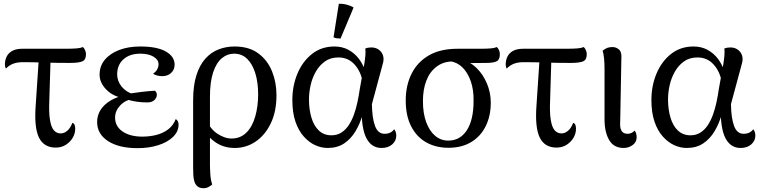

<svg xmlns="http://www.w3.org/2000/svg" viewBox="-20 -769 4025 1016"><path d="M275 12Q212 12 186 -41.5Q160 -95 169 -213L186 -469H248L241 -239Q238 -173 244.5 -134Q251 -95 265.5 -79Q280 -63 301 -63Q320 -63 336.5 -77.5Q353 -92 363 -119Q372 -116 375 -107.5Q378 -99 378 -88Q378 -62 364.5 -39.5Q351 -17 328 -2.5Q305 12 275 12ZM11 -406Q6 -415 6 -428Q6 -451 15.5 -470Q25 -489 45.5 -500Q66 -511 98 -511H323Q365 -511 386.5 -513Q408 -515 419 -520Q425 -515 430 -504Q435 -493 435 -482Q435 -453 416 -444.5Q397 -436 350 -436Q279 -436 217.5 -438Q156 -440 100 -440Q73 -440 51.5 -432.5Q30 -425 11 -406Z M708 15Q609 15 551.5 -22.5Q494 -60 494 -123Q494 -172 529 -208.5Q564 -245 626 -262L631 -250Q576 -260 541.5 -296Q507 -332 507 -374Q507 -419 534 -452Q561 -485 609.5 -504Q658 -523 722 -523Q811 -523 857.5 -496.5Q904 -470 904 -427Q904 -400 885.5 -383Q867 -366 839 -366Q824 -366 811 -369.5Q798 -373 790 -379Q806 -390 812.5 -403Q819 -416 819 -429Q819 -453 792.5 -469Q766 -485 723 -485Q666 -485 633 -455Q600 -425 600 -376Q600 -340 623.5 -311Q647 -282 684 -271V-247Q642 -239 615.5 -210.5Q589 -182 589 -147Q589 -100 629 -73Q669 -46 733 -46Q772 -46 807.5 -55Q843 -64 870 -84.5Q897 -105 910 -139Q918 -134 921.5 -126.5Q925 -119 925 -110Q925 -73 895.5 -44.5Q866 -16 817 -0.5Q768 15 708 15ZM759 -227Q729 -227 702.5 -231Q676 -235 654 -242L665 -274Q699 -279 732 -283Q765 -287 800 -289Q810 -279 810 -268Q810 -252 797 -239.5Q784 -227 759 -227Z M1057 227Q1037 227 1025.5 217.5Q1014 208 1009 192.5Q1004 177 1003 158Q1002 139 1002 120V-238Q1002 -317 1019.5 -371.5Q1037 -426 1067.5 -459.5Q1098 -493 1137.5 -508Q1177 -523 1221 -523Q1298 -523 1347 -486.5Q1396 -450 1419.5 -391.5Q1443 -333 1443 -265Q1443 -179 1413 -116.5Q1383 -54 1333 -20Q1283 14 1222 14Q1160 14 1114 -20.5Q1068 -55 1036 -112L1064 -152Q1088 -90 1128 -63Q1168 -36 1205 -36Q1252 -36 1283.5 -67Q1315 -98 1330.5 -152Q1346 -206 1346 -270Q1346 -333 1331 -381.5Q1316 -430 1288 -457.5Q1260 -485 1218 -485Q1183 -485 1154 -461Q1125 -437 1108 -386.5Q1091 -336 1091 -257V101Q1091 123 1093 154Q1095 185 1103 207Q1097 213 1084.5 220Q1072 227 1057 227Z M1714 14Q1681 14 1648.5 -0.5Q1616 -15 1588 -46Q1560 -77 1543.5 -125Q1527 -173 1527 -240Q1527 -315 1554 -379.5Q1581 -444 1631 -483.5Q1681 -523 1750 -523Q1791 -523 1823.5 -505.5Q1856 -488 1879 -458Q1902 -428 1914 -388L1899 -336Q1889 -392 1855.5 -428.5Q1822 -465 1771 -465Q1729 -465 1699.5 -444Q1670 -423 1651 -389.5Q1632 -356 1623.5 -317.5Q1615 -279 1615 -243Q1615 -190 1628 -146.5Q1641 -103 1667.5 -78Q1694 -53 1734 -53Q1764 -53 1786.5 -67.5Q1809 -82 1825 -106Q1841 -130 1852.5 -161.5Q1864 -193 1871.5 -228.5Q1879 -264 1884 -299L1908 -432Q1912 -457 1913.5 -477Q1915 -497 1913 -512Q1919 -515 1927.5 -516.5Q1936 -518 1945 -518Q1968 -518 1984.5 -506Q2001 -494 2007 -474.5Q2013 -455 2005 -429L1948 -218Q1949 -144 1964.5 -102.5Q1980 -61 2015 -61Q2032 -61 2044.5 -67Q2057 -73 2066 -85Q2077 -72 2077 -51Q2077 -24 2055.5 -5Q2034 14 1999 14Q1950 14 1923 -30.5Q1896 -75 1894 -168L1899 -164Q1886 -116 1861.5 -75Q1837 -34 1801 -10Q1765 14 1714 14ZM1782 -565Q1773 -565 1761.5 -566.5Q1750 -568 1745 -572L1773 -749Q1793 -750 1816 -744Q1839 -738 1851 -729Z M2353 13Q2286 13 2235 -16Q2184 -45 2155.5 -101Q2127 -157 2127 -237Q2127 -318 2158.5 -380Q2190 -442 2250.5 -476.5Q2311 -511 2401 -511H2518Q2558 -511 2578 -513Q2598 -515 2609 -520Q2615 -515 2620 -505Q2625 -495 2625 -482Q2625 -453 2608 -444.5Q2591 -436 2551 -436L2431 -435L2378 -444Q2327 -444 2290.5 -416.5Q2254 -389 2236 -342Q2218 -295 2218 -234Q2218 -169 2235.5 -122Q2253 -75 2283 -50Q2313 -25 2352 -25Q2415 -25 2450.5 -80Q2486 -135 2486 -235Q2487 -293 2471.5 -338Q2456 -383 2428.5 -411Q2401 -439 2362 -445L2424 -452Q2467 -443 2501.5 -409.5Q2536 -376 2556.5 -327.5Q2577 -279 2577 -226Q2577 -156 2550.5 -102Q2524 -48 2474 -17.5Q2424 13 2353 13Z M2925 12Q2862 12 2836 -41.5Q2810 -95 2819 -213L2836 -469H2898L2891 -239Q2888 -173 2894.5 -134Q2901 -95 2915.5 -79Q2930 -63 2951 -63Q2970 -63 2986.5 -77.5Q3003 -92 3013 -119Q3022 -116 3025 -107.5Q3028 -99 3028 -88Q3028 -62 3014.5 -39.5Q3001 -17 2978 -2.5Q2955 12 2925 12ZM2661 -406Q2656 -415 2656 -428Q2656 -451 2665.5 -470Q2675 -489 2695.5 -500Q2716 -511 2748 -511H2973Q3015 -511 3036.5 -513Q3058 -515 3069 -520Q3075 -515 3080 -504Q3085 -493 3085 -482Q3085 -453 3066 -444.5Q3047 -436 3000 -436Q2929 -436 2867.5 -438Q2806 -440 2750 -440Q2723 -440 2701.5 -432.5Q2680 -425 2661 -406Z M3280 14Q3228 14 3203.5 -28Q3179 -70 3179 -137V-399Q3179 -436 3176.5 -460Q3174 -484 3169 -501Q3183 -512 3194.5 -516Q3206 -520 3221 -520Q3241 -520 3256 -506.5Q3271 -493 3268 -458L3262 -129Q3259 -94 3268.5 -77.5Q3278 -61 3301 -61Q3312 -61 3321.5 -65.5Q3331 -70 3338 -78Q3344 -72 3346.5 -61.5Q3349 -51 3349 -43Q3349 -17 3328 -1.5Q3307 14 3280 14Z M3614 14Q3581 14 3548.5 -0.5Q3516 -15 3488 -46Q3460 -77 3443.5 -125Q3427 -173 3427 -240Q3427 -315 3454 -379.5Q3481 -444 3531 -483.5Q3581 -523 3650 -523Q3691 -523 3723.5 -505.5Q3756 -488 3779 -458Q3802 -428 3814 -388L3799 -336Q3789 -392 3755.5 -428.5Q3722 -465 3671 -465Q3629 -465 3599.5 -444Q3570 -423 3551 -389.5Q3532 -356 3523.5 -317.5Q3515 -279 3515 -243Q3515 -190 3528 -146.5Q3541 -103 3567.5 -78Q3594 -53 3634 -53Q3664 -53 3686.5 -67.5Q3709 -82 3725 -106Q3741 -130 3752.5 -161.5Q3764 -193 3771.5 -228.5Q3779 -264 3784 -299L3808 -432Q3812 -457 3813.5 -477Q3815 -497 3813 -512Q3819 -515 3827.5 -516.5Q3836 -518 3845 -518Q3868 -518 3884.5 -506Q3901 -494 3907 -474.5Q3913 -455 3905 -429L3848 -218Q3849 -144 3864.5 -102.5Q3880 -61 3915 -61Q3932 -61 3944.5 -67Q3957 -73 3966 -85Q3977 -72 3977 -51Q3977 -24 3955.5 -5Q3934 14 3899 14Q3850 14 3823 -30.5Q3796 -75 3794 -168L3799 -164Q3786 -116 3761.5 -75Q3737 -34 3701 -10Q3665 14 3614 14Z"/></svg>

Font: Arima Medium
Style: Regular
Weight: 500
Designer: Joana Correia and Natanael Gama
Foundry: NDISCOVER
Version: Version 1.101;gftools[0.9.23]